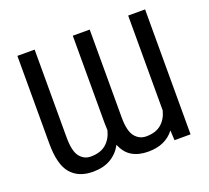

<svg xmlns="http://www.w3.org/2000/svg" viewBox="-122 -859 1109 1021"><g transform="rotate(-20 432.5 -348.5)"><path d="M71.3 -707H168.9V-210Q168.9 -132.8 193.1 -101.6Q217.3 -70.3 255.9 -70.3Q310.1 -70.3 342 -97.2Q374 -124 386.2 -171.9Q384.8 -190.4 384.8 -210V-707H480.5V-210Q480.5 -132.8 505.6 -101.6Q530.8 -70.3 569.3 -70.3Q623 -70.3 654.5 -96.7Q686 -123 698.2 -169.9V-707H793.9V0H703.1L700.2 -56.2Q650.4 9.8 552.7 9.8Q499 9.8 461.7 -12Q424.3 -33.7 404.8 -82.5Q380.9 -38.1 339.8 -14.2Q298.8 9.8 239.3 9.8Q158.2 9.8 114.7 -41.3Q71.3 -92.3 71.3 -210Z"/></g></svg>

Font: Pretendard
Style: Regular
Weight: 400
Designer: Base glyphs from Inter by Rasmus Andersson; Hangeul glyphs from Noto Sans CJK(Source Han Sans) by Jang Soo-young and Kan
Foundry: Kil Hyung-jin
Version: Version 1.309